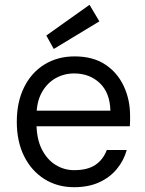

<svg xmlns="http://www.w3.org/2000/svg" viewBox="-20 -768 606 800"><path d="M289 12Q219 12 165 -22Q111 -56 80.5 -117Q50 -178 50 -261Q50 -343 80.5 -404.5Q111 -466 165.5 -499.5Q220 -533 291 -533Q367 -533 418 -499.5Q469 -466 495.5 -409.5Q522 -353 522 -286Q522 -276 522 -266Q522 -256 521 -242H113V-307H440Q438 -382 395.5 -422Q353 -462 289 -462Q247 -462 211.5 -442Q176 -422 154 -382.5Q132 -343 132 -284V-256Q132 -190 154 -146.5Q176 -103 211.5 -81Q247 -59 289 -59Q345 -59 377.5 -81Q410 -103 425 -143H508Q496 -99 466.5 -63.5Q437 -28 392.5 -8Q348 12 289 12ZM204 -564 173 -620 353 -748 394 -679Z"/></svg>

Font: DM Sans 10pt
Style: Regular
Weight: 400
Version: Version 4.004;gftools[0.9.30]